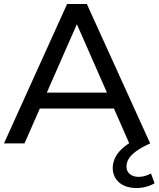

<svg xmlns="http://www.w3.org/2000/svg" viewBox="-21 -720 796 964"><path d="M-1 0 316 -700H415L733 0H628L345 -644H385L102 0ZM134 -175 161 -255H555L584 -175ZM665 224Q609 224 577 196Q545 168 545 123Q545 96 558.5 69Q572 42 604 16Q636 -10 688 -32L733 0Q689 20 663 39Q637 58 625.5 77Q614 96 614 116Q614 141 631.5 154.5Q649 168 675 168Q692 168 708.5 163Q725 158 737 151L755 200Q737 211 713.5 217.5Q690 224 665 224Z"/></svg>

Font: Montserrat Thin Medium
Style: Regular
Weight: 500
Version: Version 9.000